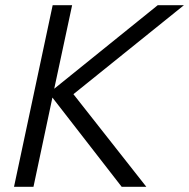

<svg xmlns="http://www.w3.org/2000/svg" viewBox="-20 -720 729 740"><path d="M34 0 183 -700H258L189 -378L588 -700H689L263 -357L544 0H449L182 -344L109 0Z"/></svg>

Font: Red Hat Text
Style: Italic
Weight: 300
Italic angle: -12°
Designer: Pentagram, MCKL
Foundry: Pentagram, MCKL
Version: Version 1.023